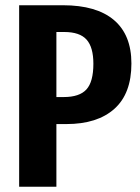

<svg xmlns="http://www.w3.org/2000/svg" viewBox="-20 -712 534 732"><path d="M481 -470Q481 -355 416 -297Q351 -239 233 -239H195V0H53V-692H220Q348 -692 414.5 -635.5Q481 -579 481 -470ZM336 -469Q336 -532 310 -561Q284 -590 225 -590H195V-342H223Q283 -342 309.5 -371Q336 -400 336 -469Z"/></svg>

Font: Fira Sans Compressed SemiBold
Style: Regular
Weight: 600
Width: 1
Designer: bBox Type GmbH & Carrois Corporate GbR & Edenspiekermann AG
Foundry: bBox Type GmbH & Carrois Corporate GbR & Edenspiekermann AG
Version: Version 4.301